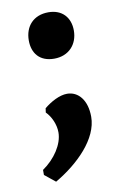

<svg xmlns="http://www.w3.org/2000/svg" viewBox="-70 -457 378 637"><g transform="rotate(-10 119.0 -138.0)"><path d="M132 -262C181 -262 212 -296 212 -343C212 -387 185 -417 139 -417C89 -417 59 -384 59 -336C59 -293 83 -262 132 -262ZM67 141C146 95 219 23 219 -51C219 -107 191 -140 153 -140C128 -140 98 -124 75 -105L73 -91C90 -74 103 -46 103 -19C103 21 73 66 31 95V112Z"/></g></svg>

Font: Alegreya SC
Style: Bold
Weight: 700
Designer: Juan Pablo del Peral
Foundry: Huerta Tipografica
Version: Version 2.007;PS 002.007;hotconv 1.0.88;makeotf.lib2.5.64775